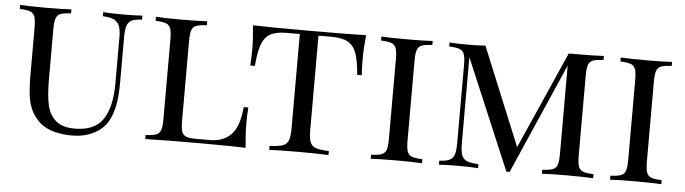

<svg xmlns="http://www.w3.org/2000/svg" viewBox="-42 -773 3393 951"><g transform="rotate(5 1654.0 -297.0)"><path d="M551.3 -492.2V-271Q551.3 -202.1 542 -153.6Q532.7 -105 510.7 -68.8Q486.8 -30.8 440.9 -8.3Q395 14.2 337.4 14.2Q234.9 14.2 179.7 -29.8Q149.9 -56.6 134 -86.7Q118.2 -116.7 111.8 -158.9Q105.5 -201.2 105.5 -268.1V-502Q105.5 -539.6 99.4 -556.6Q93.3 -573.7 76.9 -580.1Q60.5 -586.4 24.4 -587.9V-607.9Q66.9 -605 152.3 -605Q232.9 -605 279.3 -607.9V-587.9Q243.2 -586.4 227.1 -580.1Q210.9 -573.7 204.8 -556.6Q198.7 -539.6 198.7 -502V-251Q198.7 -176.8 208.7 -128.4Q218.8 -80.1 251.2 -50.5Q283.7 -21 346.7 -21Q447.3 -21 487.8 -83.7Q528.3 -146.5 528.3 -259.8V-492.2Q528.3 -528.8 519.8 -548.8Q511.2 -568.8 491.9 -577.6Q472.7 -586.4 437.5 -587.9V-607.9Q473.1 -605 539.6 -605Q599.6 -605 632.3 -607.9V-587.9Q597.7 -586.4 580.8 -577.9Q564 -569.3 557.6 -549.8Q551.3 -530.3 551.3 -492.2Z M873.5 -502V-106Q873.5 -68.4 879.6 -51.5Q885.7 -34.7 902.1 -28.8Q918.5 -22.9 954.6 -22.9H1017.6Q1086.9 -22.9 1125.2 -63.7Q1163.6 -104.5 1171.9 -200.2H1194.8Q1191.9 -168.9 1191.9 -118.2Q1191.9 -65.4 1198.7 0Q1133.8 -2.9 979.5 -2.9Q794.9 -2.9 699.7 0V-20Q735.8 -21.5 752.2 -27.8Q768.6 -34.2 774.7 -51.3Q780.8 -68.4 780.8 -106V-502Q780.8 -539.6 774.7 -556.6Q768.6 -573.7 752.2 -580.1Q735.8 -586.4 699.7 -587.9V-607.9Q741.2 -605 827.6 -605Q908.7 -605 954.6 -607.9V-587.9Q918.5 -586.4 902.1 -580.1Q885.7 -573.7 879.6 -556.6Q873.5 -539.6 873.5 -502Z M1737.8 -490.2Q1737.8 -438.5 1740.7 -408.2H1717.8Q1711.9 -478 1699 -514.9Q1686 -551.8 1657 -568.4Q1627.9 -585 1573.7 -585H1509.8V-116.2Q1509.8 -74.7 1517.6 -55.4Q1525.4 -36.1 1545.9 -28.8Q1566.4 -21.5 1610.8 -20V0Q1559.1 -2.9 1463.9 -2.9Q1364.3 -2.9 1315.9 0V-20Q1360.4 -21.5 1380.9 -28.8Q1401.4 -36.1 1409.2 -55.4Q1417 -74.7 1417 -116.2V-585H1353Q1298.8 -585 1270 -568.4Q1241.2 -551.8 1228 -514.6Q1214.8 -477.5 1209 -408.2H1186Q1189 -439.9 1189 -490.2Q1189 -542.5 1182.1 -607.9Q1265.1 -605 1463.9 -605Q1662.1 -605 1745.1 -607.9Q1737.8 -543.9 1737.8 -490.2Z M1994.6 -502V-106Q1994.6 -68.4 2000.7 -51.3Q2006.8 -34.2 2023.2 -27.8Q2039.6 -21.5 2075.7 -20V0Q2029.8 -2.9 1948.7 -2.9Q1862.8 -2.9 1820.8 0V-20Q1856.9 -21.5 1873.3 -27.8Q1889.6 -34.2 1895.8 -51.3Q1901.9 -68.4 1901.9 -106V-502Q1901.9 -539.6 1895.8 -556.6Q1889.6 -573.7 1873.3 -580.1Q1856.9 -586.4 1820.8 -587.9V-607.9Q1862.3 -605 1948.7 -605Q2029.8 -605 2075.7 -607.9V-587.9Q2039.6 -586.4 2023.2 -580.1Q2006.8 -573.7 2000.7 -556.6Q1994.6 -539.6 1994.6 -502Z M2845.7 -502V-106Q2845.7 -68.4 2851.8 -51.3Q2857.9 -34.2 2874.3 -27.8Q2890.6 -21.5 2926.8 -20V0Q2879.9 -2.9 2799.8 -2.9Q2713.9 -2.9 2671.9 0V-20Q2708 -21.5 2724.1 -27.8Q2740.2 -34.2 2746.3 -51.3Q2752.4 -68.4 2752.4 -106V-544.9L2511.7 4.9H2495.6L2263.7 -543.9V-116.2Q2263.7 -77.6 2270.5 -58.1Q2277.3 -38.6 2296.1 -30Q2314.9 -21.5 2354.5 -20V0Q2318.8 -2.9 2252.4 -2.9Q2192.9 -2.9 2159.7 0V-20Q2194.3 -21.5 2211.2 -30Q2228 -38.6 2234.4 -58.1Q2240.7 -77.6 2240.7 -116.2V-502Q2240.7 -539.6 2234.6 -556.6Q2228.5 -573.7 2212.2 -580.1Q2195.8 -586.4 2159.7 -587.9V-607.9Q2192.4 -605 2252.4 -605Q2299.8 -605 2337.9 -607.9L2538.1 -120.6L2752.4 -605H2799.8Q2879.9 -605 2926.8 -607.9V-587.9Q2890.6 -586.4 2874.3 -580.1Q2857.9 -573.7 2851.8 -556.6Q2845.7 -539.6 2845.7 -502Z M3184.6 -502V-106Q3184.6 -68.4 3190.7 -51.3Q3196.8 -34.2 3213.1 -27.8Q3229.5 -21.5 3265.6 -20V0Q3219.7 -2.9 3138.7 -2.9Q3052.7 -2.9 3010.7 0V-20Q3046.9 -21.5 3063.2 -27.8Q3079.6 -34.2 3085.7 -51.3Q3091.8 -68.4 3091.8 -106V-502Q3091.8 -539.6 3085.7 -556.6Q3079.6 -573.7 3063.2 -580.1Q3046.9 -586.4 3010.7 -587.9V-607.9Q3052.2 -605 3138.7 -605Q3219.7 -605 3265.6 -607.9V-587.9Q3229.5 -586.4 3213.1 -580.1Q3196.8 -573.7 3190.7 -556.6Q3184.6 -539.6 3184.6 -502Z"/></g></svg>

Font: Playfair Display SC
Style: Regular
Weight: 400
Designer: Claus Eggers Sørensen
Foundry: Claus Eggers Sørensen
Version: Version 1.004;PS 001.004;hotconv 1.0.70;makeotf.lib2.5.58329